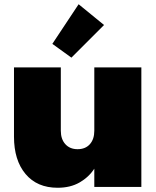

<svg xmlns="http://www.w3.org/2000/svg" viewBox="-20 -882 737 906"><path d="M647 -564V0H425V-86Q399 -46 355.5 -21Q312 4 252 4Q155 4 100.5 -61Q46 -126 46 -237V-564H267V-265Q267 -225 288.5 -201.5Q310 -178 346 -178Q383 -178 404 -201.5Q425 -225 425 -265V-564ZM317 -610 227 -675 351 -862 471 -764Z"/></svg>

Font: Fz Poppins Black
Style: Regular
Weight: 900
Designer: Ninad Kale (Devanagari), Jonny Pinhorn (Latin)
Foundry: Indian Type Foundry
Version: Vit hóa bi Vntype.Com & FontZin.Com